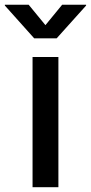

<svg xmlns="http://www.w3.org/2000/svg" viewBox="-66 -775 376 795"><path d="M68.8 0V-539.1H175.8V0ZM52.7 -755.4 122.1 -670.9 191.4 -755.4H290.5V-752L168.5 -616.2H75.7L-45.9 -752V-755.4Z"/></svg>

Font: Inter 18pt Medium
Style: Regular
Weight: 500
Designer: Rasmus Andersson
Foundry: rsms
Version: Version 4.001;git-66647c0bb